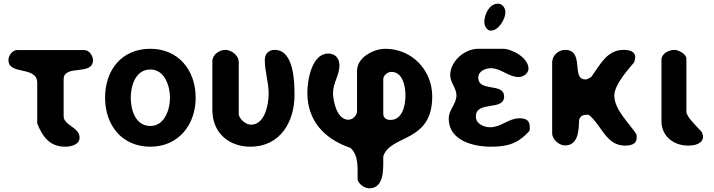

<svg xmlns="http://www.w3.org/2000/svg" viewBox="-20 -793 3896 1047"><path d="M183 -120C212 -47 251 7 336 7C366 7 414 -3 414 -43C414 -100 327 -108 327 -160V-360C327 -445 487 -377 487 -465C487 -488 467 -520 440 -520H73C47 -520 26 -489 26 -466C26 -380 183 -437 183 -340Z M553 -260C553 -110 645 7 800 7C953 7 1047 -112 1047 -260C1047 -410 953 -527 800 -527C644 -527 553 -412 553 -260ZM693 -260C693 -325 719 -414 800 -414C878 -414 907 -324 907 -260C907 -197 878 -106 800 -106C718 -106 693 -195 693 -260Z M1208 -521C1177 -521 1138 -495 1138 -460V-193C1138 -69 1228 7 1345 7C1507 7 1586 -127 1586 -276C1586 -342 1584 -521 1478 -521C1443 -521 1424 -498 1424 -465C1424 -403 1445 -345 1445 -283C1445 -226 1426 -113 1348 -113C1322 -113 1282 -144 1282 -173V-453C1282 -492 1242 -521 1208 -521Z M1930 187C1936 211 1968 234 1993 234C2081 234 2069 115 2070 60C2108 -61 2337 -12 2337 -267C2337 -411 2226 -527 2081 -527C2018 -527 1927 -481 1927 -407V-187C1927 -163 1903 -140 1880 -140C1817 -140 1796 -242 1796 -287C1796 -340 1831 -384 1831 -436C1831 -474 1809 -501 1770 -501C1680 -501 1656 -356 1656 -287C1656 -137 1746 -36 1890 13C1939 53 1929 135 1930 187ZM2114 -401C2178 -401 2191 -319 2191 -273C2191 -221 2176 -139 2109 -139C2088 -139 2070 -149 2070 -173V-360C2070 -383 2094 -401 2114 -401Z M2427 -146C2427 -25 2563 7 2658 7C2750 7 2806 -11 2868 -80C2869 -83 2869 -97 2869 -100C2869 -137 2848 -148 2812 -148C2754 -148 2712 -99 2653 -99C2620 -99 2575 -117 2575 -157C2575 -247 2729 -185 2729 -267C2729 -344 2588 -289 2588 -370C2588 -405 2627 -421 2657 -421C2712 -421 2753 -373 2808 -373C2833 -373 2862 -392 2862 -419C2862 -477 2773 -527 2722 -527H2588C2513 -527 2435 -459 2435 -383C2435 -342 2469 -314 2469 -273C2469 -225 2427 -196 2427 -146ZM2621 -673C2621 -653 2634 -626 2657 -626C2699 -626 2736 -689 2736 -726C2736 -748 2721 -773 2695 -773C2647 -773 2621 -712 2621 -673Z M3061 -521C3026 -521 2991 -491 2991 -453V-67C2991 -32 3029 0 3061 0C3136 0 3136 -87 3138 -140C3146 -160 3157 -167 3178 -167H3191C3261 -110 3285 1 3388 1C3418 1 3452 -5 3452 -43C3452 -46 3451 -58 3451 -60C3411 -122 3330 -194 3330 -272C3330 -334 3413 -422 3438 -453C3440 -457 3444 -476 3444 -480C3444 -516 3407 -521 3381 -521C3290 -521 3255 -443 3204 -373C3201 -371 3182 -361 3178 -360H3171C3093 -360 3170 -521 3061 -521Z M3657 -521C3629 -521 3587 -502 3587 -467V-133C3587 -48 3656 1 3732 1C3763 1 3814 -6 3814 -50C3814 -51 3813 -53 3813 -53C3813 -56 3808 -70 3807 -73C3796 -84 3749 -135 3740 -147C3735 -153 3723 -176 3723 -180V-473C3723 -499 3679 -521 3657 -521Z"/></svg>

Font: Asimov Print
Style: Regular
Weight: 500
Designer: Google
Version: Version 2.000980: 2014